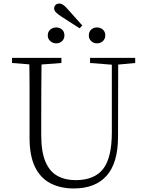

<svg xmlns="http://www.w3.org/2000/svg" viewBox="-20 -1050 828 1085"><path d="M329 -955Q306 -970 296 -980.5Q286 -991 286 -1002Q286 -1015 294.5 -1022.5Q303 -1030 315 -1030Q326 -1030 336.5 -1023Q347 -1016 362 -999L445 -906L430 -890ZM297 -805Q279 -805 264.5 -817.5Q250 -830 250 -850Q250 -871 264.5 -883Q279 -895 297 -895Q317 -895 330.5 -883Q344 -871 344 -850Q344 -830 330.5 -817.5Q317 -805 297 -805ZM528 -805Q509 -805 495.5 -817.5Q482 -830 482 -850Q482 -871 495.5 -883Q509 -895 528 -895Q547 -895 561 -883Q575 -871 575 -850Q575 -830 561 -817.5Q547 -805 528 -805ZM397 15Q322 15 265.5 -14Q209 -43 178 -106Q147 -169 147 -271V-387Q147 -472 147 -556Q147 -640 145 -723H215Q214 -641 213.5 -557Q213 -473 213 -387V-286Q213 -193 236.5 -137Q260 -81 304 -56.5Q348 -32 407 -32Q513 -32 562.5 -95Q612 -158 612 -303V-723H648L647 -278Q647 -130 583 -57.5Q519 15 397 15ZM48 -694V-723H327V-694L194 -684H175ZM489 -694V-723H744V-694L636 -684H618Z"/></svg>

Font: Noto Serif HK
Style: Regular
Weight: 200
Designer: Ryoko NISHIZUKA 西塚涼子 (kana & ideographs); Frank Grießhammer (Latin, Greek & Cyrillic); Wenlong ZHANG 张文龙 (bopomofo); San
Foundry: Adobe
Version: Version 2.001;hotconv 1.1.0;makeotfexe 2.6.0